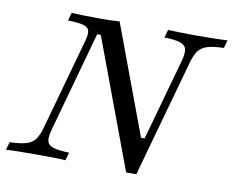

<svg xmlns="http://www.w3.org/2000/svg" viewBox="-73 -657 913 750"><g transform="rotate(10 383.0 -282.5)"><path d="M471 5.6 280.2 -506.4H266L155.7 -108.9Q147.6 -80.4 150.4 -63.7Q153.3 -47 173.3 -40Q193.4 -33.1 238.2 -31.5L229.3 0Q212.6 -1.6 181.7 -2Q150.8 -2.4 112.4 -2.4Q73.9 -2.4 42.6 -2Q11.2 -1.6 -6.5 0L2.4 -31.5Q45.4 -33.1 68.6 -40.1Q91.8 -47.1 103.6 -63.8Q115.3 -80.6 123.4 -109L224 -470.2Q232 -498.4 229.3 -512.5Q226.5 -526.6 207 -532.7Q187.4 -538.7 144.4 -539.5L153.2 -571Q171 -570.2 201.7 -569.4Q232.5 -568.5 271.3 -568.5Q317.7 -568.5 343.5 -571L504.9 -137.7H519.1L609.1 -460.4Q617.4 -490.3 614.5 -506.9Q611.5 -523.5 591.4 -531.1Q571.4 -538.6 526.9 -539.5L535.8 -571Q551.2 -570.2 583 -569.4Q614.8 -568.5 652.2 -568.5Q689.8 -568.5 721.1 -569.4Q752.4 -570.2 771.6 -571L762.7 -539.5Q720.4 -538.6 697.2 -531.1Q674 -523.7 661.9 -507.1Q649.8 -490.6 641.6 -460.9L511.5 5.6Z"/></g></svg>

Font: Playfair 5pt SemiExpanded Light 12pt
Style: Italic
Weight: 300
Italic angle: -15.6°
Version: Version 2.000;gftools[0.9.28]